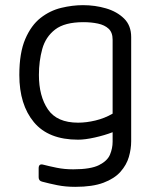

<svg xmlns="http://www.w3.org/2000/svg" viewBox="-20 -527 609 745"><path d="M283 15Q168 15 111.5 -53Q55 -121 55 -236Q55 -322 78 -375.5Q101 -429 137.5 -457.5Q174 -486 217.5 -496.5Q261 -507 302 -507Q349 -507 391.5 -494.5Q434 -482 461.5 -455Q489 -428 489 -383V21Q489 51 480 82Q471 113 447.5 139.5Q424 166 381.5 182Q339 198 272 198Q234 198 202 191.5Q170 185 144 178Q130 175 130 161V126Q130 107 148 112Q171 118 200.5 124Q230 130 264 130Q332 130 364.5 113.5Q397 97 407 72.5Q417 48 417 23V-14Q386 -2 348 6.5Q310 15 283 15ZM283 -51Q315 -51 350.5 -59.5Q386 -68 417 -86V-373Q417 -401 401.5 -415.5Q386 -430 360 -435.5Q334 -441 304 -441Q231 -441 194 -412.5Q157 -384 144 -337Q131 -290 131 -236Q131 -154 166 -102.5Q201 -51 283 -51Z"/></svg>

Font: Pitagon Sans
Style: Regular
Weight: 400
Designer: Travis Tran
Foundry: Pitagon
Version: Version 1.001; ttfautohint (v1.8.4.7-5d5b);gftools[0.9.26]